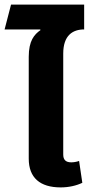

<svg xmlns="http://www.w3.org/2000/svg" viewBox="-20 -805 387 835"><path d="M244 10C280 10 313 2 338 -10L324 -105C313 -101 300 -99 290 -99C266 -99 255 -110 255 -133V-572C255 -652 297 -677 346 -677V-785H28L0 -677H155L156 -674C129 -655 105 -628 105 -558V-115C105 -32 154 10 244 10Z"/></svg>

Font: Noto Sans Thai UI
Style: Bold
Weight: 700
Designer: Monotype Design Team
Foundry: Monotype Imaging Inc.
Version: Version 2.000